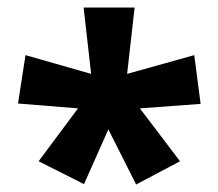

<svg xmlns="http://www.w3.org/2000/svg" viewBox="-20 -780 582 512"><path d="M319 -583 498 -633 515 -503 353 -491 460 -350 343 -288 269 -435 204 -289 83 -350 188 -491 28 -504 48 -633 223 -583 203 -760H339Z"/></svg>

Font: Noto Sans UI ExtraBold
Style: Regular
Weight: 800
Designer: Monotype Design Team
Foundry: Monotype Imaging Inc.
Version: Version 1.001